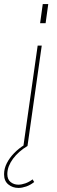

<svg xmlns="http://www.w3.org/2000/svg" viewBox="-60 -717 280 943"><path d="M55 0 125 -493H145L75 0ZM137 -603 150 -697H177L164 -603ZM31 206Q2 206 -19 189Q-40 172 -40 139Q-40 111 -26.5 84.5Q-13 58 9.5 35Q32 12 58 -4L75 0Q53 13 35 29Q17 45 4 62.5Q-9 80 -16.5 99Q-24 118 -24 138Q-24 164 -8 177Q8 190 30 190Q46 190 64.5 183.5Q83 177 100 164L108 177Q89 192 68.5 199Q48 206 31 206Z"/></svg>

Font: Hanken Grotesk Thin
Style: Italic
Weight: 250
Italic angle: -8°
Designer: Alfredo Marco Pradil
Foundry: Hanken Design Co.
Version: Version 3.013